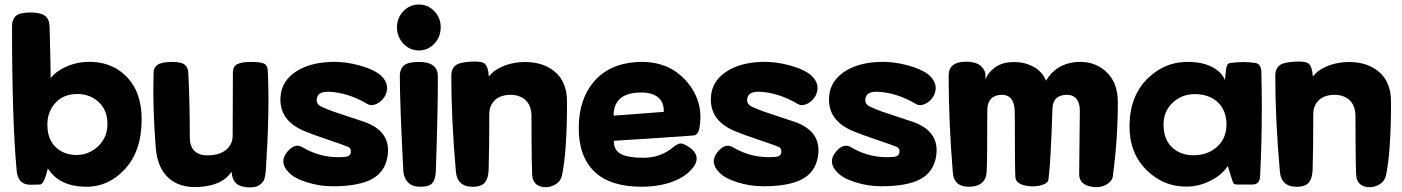

<svg xmlns="http://www.w3.org/2000/svg" viewBox="-20 -770 6199 849"><path d="M157.2 45.9 116.2 46.9Q59.6 47.9 53.7 -14.6Q33.2 -235.4 33.2 -654.3Q33.2 -683.6 49.8 -699.2Q66.4 -714.8 115.2 -714.8Q159.2 -714.8 178.7 -700.2Q198.2 -685.5 199.2 -653.3Q204.1 -472.7 204.1 -423.8Q221.7 -450.2 265.1 -471.7Q308.6 -493.2 358.4 -496.1Q467.8 -502 537.1 -433.6Q606.4 -365.2 606.4 -242.2Q606.4 -101.6 531.2 -21Q456.1 59.6 351.6 55.7Q240.2 51.8 191.4 -25.4Q181.6 16.6 171.9 33.2Q164.1 45.9 157.2 45.9ZM455.1 -227.5Q453.1 -289.1 410.2 -324.2Q367.2 -359.4 304.7 -353.5Q252.9 -348.6 220.7 -310.1Q188.5 -271.5 189.5 -215.8Q190.4 -156.2 223.6 -122.1Q256.8 -87.9 310.5 -85Q370.1 -82 413.6 -123Q457 -164.1 455.1 -227.5Z M1086.9 58.6Q1045.9 58.6 1026.4 42.5Q1006.8 26.4 1003.9 -10.7Q964.8 49.8 862.3 56.6Q777.3 62.5 727.1 18.6Q676.8 -25.4 668.9 -114.3Q654.3 -299.8 659.2 -451.2Q660.2 -472.7 677.2 -483.9Q694.3 -495.1 736.3 -496.1Q778.3 -497.1 794.9 -485.4Q811.5 -473.6 812.5 -449.2Q819.3 -322.3 819.3 -164.1Q819.3 -74.2 917 -84Q959 -87.9 983.9 -111.3Q1008.8 -134.8 1008.8 -169.9Q1008.8 -210.9 1009.3 -307.6Q1009.8 -404.3 1009.8 -448.2Q1009.8 -476.6 1029.3 -486.3Q1048.8 -496.1 1087.9 -496.1Q1129.9 -496.1 1146.5 -489.3Q1163.1 -482.4 1164.1 -456.1Q1172.9 -280.3 1155.3 -14.6Q1153.3 6.8 1149.4 20.5Q1145.5 34.2 1129.9 46.4Q1114.3 58.6 1086.9 58.6Z M1693.4 -77.1Q1681.6 -7.8 1622.6 22.9Q1563.5 53.7 1451.2 53.7Q1393.6 53.7 1337.4 36.1Q1281.2 18.6 1256.8 -7.8Q1211.9 -52.7 1251 -99.6Q1285.2 -139.6 1318.4 -118.2Q1405.3 -67.4 1504.9 -76.2Q1528.3 -78.1 1531.2 -94.7Q1534.2 -114.3 1518.6 -121.1Q1494.1 -130.9 1428.7 -152.8Q1363.3 -174.8 1328.1 -189.5Q1210.9 -237.3 1220.7 -345.7Q1226.6 -411.1 1286.1 -451.7Q1345.7 -492.2 1440.4 -496.1Q1503.9 -499 1570.3 -480.5Q1636.7 -461.9 1666 -434.6Q1708 -393.6 1681.6 -343.8Q1666 -319.3 1644 -310.1Q1622.1 -300.8 1607.4 -308.6Q1518.6 -361.3 1433.6 -364.3Q1390.6 -365.2 1382.8 -340.8Q1373 -311.5 1402.3 -297.9Q1424.8 -287.1 1456.5 -275.9Q1488.3 -264.6 1529.3 -251.5Q1570.3 -238.3 1592.8 -230.5Q1711.9 -187.5 1693.4 -77.1Z M1763.7 -9.8Q1748 -310.5 1748 -434.6Q1748 -463.9 1765.6 -480Q1783.2 -496.1 1832 -496.1Q1916 -496.1 1916 -433.6Q1917 -300.8 1907.2 -12.7Q1905.3 23.4 1892.1 39.1Q1878.9 54.7 1845.7 55.7Q1808.6 57.6 1788.1 40Q1767.6 22.5 1763.7 -9.8ZM1928.7 -649.4Q1928.7 -606.4 1900.4 -576.7Q1872.1 -546.9 1832 -546.9Q1792 -546.9 1763.7 -577.1Q1735.4 -607.4 1735.4 -649.4Q1735.4 -691.4 1763.7 -720.7Q1792 -750 1832 -750Q1872.1 -750 1900.4 -720.7Q1928.7 -691.4 1928.7 -649.4Z M2141.6 -431.6Q2162.1 -459 2200.7 -475.6Q2239.3 -492.2 2282.2 -495.1Q2373 -501 2430.2 -455.6Q2487.3 -410.2 2487.3 -320.3Q2487.3 -97.7 2464.8 6.8Q2459 32.2 2435.5 45.9Q2412.1 59.6 2384.8 57.6Q2335 51.8 2333 1Q2331.1 -43.9 2330.6 -150.4Q2330.1 -256.8 2330.1 -258.8Q2329.1 -305.7 2301.8 -329.1Q2274.4 -352.5 2231.4 -350.6Q2189.5 -348.6 2166.5 -325.2Q2143.6 -301.8 2143.6 -264.6Q2143.6 -118.2 2140.6 -17.6Q2138.7 18.6 2125 36.1Q2111.3 53.7 2078.1 55.7Q2002.9 59.6 1996.1 -9.8Q1975.6 -240.2 1975.6 -435.5Q1975.6 -463.9 1992.2 -479Q2008.8 -494.1 2057.6 -497.1Q2109.4 -501 2124 -487.8Q2138.7 -474.6 2141.6 -431.6Z M2694.3 -147.5Q2693.4 -106.4 2725.1 -89.4Q2756.8 -72.3 2824.2 -72.3Q2903.3 -72.3 2959 -121.1Q2980.5 -136.7 2991.7 -135.7Q3002.9 -134.8 3026.4 -120.1Q3077.1 -85 3052.7 -41Q3026.4 2.9 2965.3 28.8Q2904.3 54.7 2821.3 55.7Q2679.7 56.6 2609.4 -10.3Q2539.1 -77.1 2539.1 -203.1Q2539.1 -332 2607.9 -411.1Q2676.8 -490.2 2803.7 -496.1Q2935.5 -501 3014.2 -412.1Q3092.8 -323.2 3073.2 -207Q3067.4 -171.9 3045.9 -170.9Q2858.4 -157.2 2694.3 -147.5ZM2693.4 -258.8Q2703.1 -258.8 2915 -275.4Q2917 -318.4 2887.7 -341.3Q2858.4 -364.3 2798.8 -360.4Q2742.2 -356.4 2717.3 -329.1Q2692.4 -301.8 2693.4 -258.8Z M3596.7 -77.1Q3585 -7.8 3525.9 22.9Q3466.8 53.7 3354.5 53.7Q3296.9 53.7 3240.7 36.1Q3184.6 18.6 3160.2 -7.8Q3115.2 -52.7 3154.3 -99.6Q3188.5 -139.6 3221.7 -118.2Q3308.6 -67.4 3408.2 -76.2Q3431.6 -78.1 3434.6 -94.7Q3437.5 -114.3 3421.9 -121.1Q3397.5 -130.9 3332 -152.8Q3266.6 -174.8 3231.4 -189.5Q3114.3 -237.3 3124 -345.7Q3129.9 -411.1 3189.5 -451.7Q3249 -492.2 3343.8 -496.1Q3407.2 -499 3473.6 -480.5Q3540 -461.9 3569.3 -434.6Q3611.3 -393.6 3585 -343.8Q3569.3 -319.3 3547.4 -310.1Q3525.4 -300.8 3510.7 -308.6Q3421.9 -361.3 3336.9 -364.3Q3293.9 -365.2 3286.1 -340.8Q3276.4 -311.5 3305.7 -297.9Q3328.1 -287.1 3359.9 -275.9Q3391.6 -264.6 3432.6 -251.5Q3473.6 -238.3 3496.1 -230.5Q3615.2 -187.5 3596.7 -77.1Z M4119.1 -77.1Q4107.4 -7.8 4048.3 22.9Q3989.3 53.7 3877 53.7Q3819.3 53.7 3763.2 36.1Q3707 18.6 3682.6 -7.8Q3637.7 -52.7 3676.8 -99.6Q3710.9 -139.6 3744.1 -118.2Q3831.1 -67.4 3930.7 -76.2Q3954.1 -78.1 3957 -94.7Q3960 -114.3 3944.3 -121.1Q3919.9 -130.9 3854.5 -152.8Q3789.1 -174.8 3753.9 -189.5Q3636.7 -237.3 3646.5 -345.7Q3652.3 -411.1 3711.9 -451.7Q3771.5 -492.2 3866.2 -496.1Q3929.7 -499 3996.1 -480.5Q4062.5 -461.9 4091.8 -434.6Q4133.8 -393.6 4107.4 -343.8Q4091.8 -319.3 4069.8 -310.1Q4047.9 -300.8 4033.2 -308.6Q3944.3 -361.3 3859.4 -364.3Q3816.4 -365.2 3808.6 -340.8Q3798.8 -311.5 3828.1 -297.9Q3850.6 -287.1 3882.3 -275.9Q3914.1 -264.6 3955.1 -251.5Q3996.1 -238.3 4018.6 -230.5Q4137.7 -187.5 4119.1 -77.1Z M4466.8 -284.2Q4464.8 -318.4 4449.2 -335.4Q4433.6 -352.5 4403.3 -350.6Q4345.7 -345.7 4345.7 -281.2Q4345.7 -58.6 4342.8 -8.8Q4337.9 55.7 4263.7 55.7Q4199.2 55.7 4193.4 -4.9Q4174.8 -232.4 4174.8 -435.5Q4174.8 -497.1 4251 -497.1Q4308.6 -497.1 4328.1 -465.8Q4335 -455.1 4336.4 -448.2Q4337.9 -441.4 4337.9 -418Q4347.7 -448.2 4378.9 -471.2Q4410.2 -494.1 4453.1 -495.1Q4505.9 -498 4547.4 -476.1Q4588.9 -454.1 4605.5 -413.1Q4647.5 -485.4 4733.4 -495.1Q4812.5 -503.9 4867.7 -456.1Q4922.9 -408.2 4922.9 -319.3Q4922.9 -153.3 4900.4 11.7Q4897.5 31.2 4873.5 45.4Q4849.6 59.6 4821.3 57.6Q4752 51.8 4752 1Q4752 -37.1 4753.4 -140.6Q4754.9 -244.1 4754.9 -281.2Q4754.9 -315.4 4738.8 -334Q4722.7 -352.5 4691.4 -350.6Q4635.7 -346.7 4633.8 -290Q4626 -48.8 4616.2 23.4Q4614.3 39.1 4589.8 47.4Q4565.4 55.7 4535.2 53.7Q4470.7 47.9 4469.7 11.7Q4467.8 -30.3 4467.8 -139.6Q4467.8 -249 4466.8 -284.2Z M5517.6 45.9H5449.2Q5435.5 45.9 5431.6 35.2Q5427.7 23.4 5420.4 1Q5413.1 -21.5 5409.2 -36.1Q5385.7 1 5337.9 26.4Q5290 51.8 5240.2 54.7Q5130.9 60.5 5051.8 -16.1Q4972.7 -92.8 4974.6 -216.8Q4976.6 -348.6 5057.1 -425.3Q5137.7 -502 5248 -496.1Q5304.7 -493.2 5343.8 -471.7Q5382.8 -450.2 5396.5 -416L5401.4 -462.9Q5404.3 -488.3 5418 -491.2Q5480.5 -500 5533.2 -491.2Q5556.6 -486.3 5557.6 -451.2Q5559.6 -357.4 5559.6 -303.7Q5559.6 -132.8 5551.8 11.7Q5549.8 45.9 5517.6 45.9ZM5287.1 -85.9Q5337.9 -93.8 5371.1 -130.4Q5404.3 -167 5403.3 -222.7Q5402.3 -279.3 5368.2 -314.5Q5334 -349.6 5275.4 -353.5Q5211.9 -357.4 5168.5 -318.8Q5125 -280.3 5125 -218.8Q5125 -147.5 5170.9 -111.3Q5216.8 -75.2 5287.1 -85.9Z M5785.2 -431.6Q5805.7 -459 5844.2 -475.6Q5882.8 -492.2 5925.8 -495.1Q6016.6 -501 6073.7 -455.6Q6130.9 -410.2 6130.9 -320.3Q6130.9 -97.7 6108.4 6.8Q6102.5 32.2 6079.1 45.9Q6055.7 59.6 6028.3 57.6Q5978.5 51.8 5976.6 1Q5974.6 -43.9 5974.1 -150.4Q5973.6 -256.8 5973.6 -258.8Q5972.7 -305.7 5945.3 -329.1Q5918 -352.5 5875 -350.6Q5833 -348.6 5810.1 -325.2Q5787.1 -301.8 5787.1 -264.6Q5787.1 -118.2 5784.2 -17.6Q5782.2 18.6 5768.6 36.1Q5754.9 53.7 5721.7 55.7Q5646.5 59.6 5639.6 -9.8Q5619.1 -240.2 5619.1 -435.5Q5619.1 -463.9 5635.7 -479Q5652.3 -494.1 5701.2 -497.1Q5752.9 -501 5767.6 -487.8Q5782.2 -474.6 5785.2 -431.6Z"/></svg>

Font: Gen Jyuu GothicX Heavy
Style: Bold
Weight: 900
Designer: [Source Han Sans]
Ryoko NISHIZUKA  (kana & ideographs); Paul D. Hunt (Latin, Greek & Cyrillic); Wenlong ZHANG  (bopomofo
Version: Version 1.002.20150607